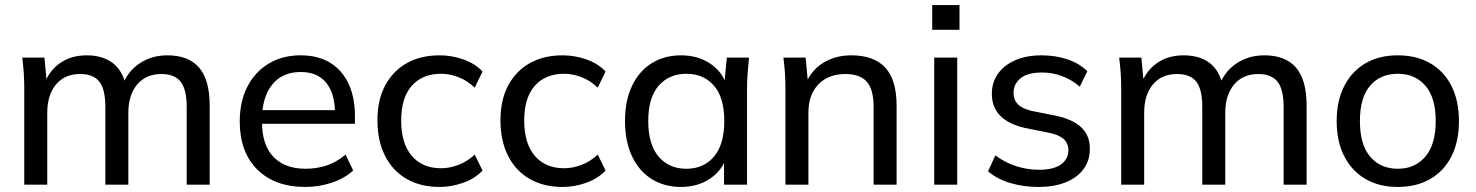

<svg xmlns="http://www.w3.org/2000/svg" viewBox="-20 -731 5841 760"><path d="M76 0V-384Q76 -413 74 -443Q72 -473 68 -503H156L166 -395H154Q174 -451 218 -481.5Q262 -512 323 -512Q385 -512 425 -482.5Q465 -453 479 -390H464Q483 -446 531 -479Q579 -512 643 -512Q726 -512 768 -463.5Q810 -415 810 -313V0H719V-308Q719 -377 695 -407.5Q671 -438 619 -438Q558 -438 523 -396.5Q488 -355 488 -284V0H397V-308Q397 -377 373.5 -407.5Q350 -438 297 -438Q236 -438 201.5 -396.5Q167 -355 167 -284V0Z M1188 9Q1068 9 998.5 -60Q929 -129 929 -250Q929 -330 959.5 -388.5Q990 -447 1044 -479.5Q1098 -512 1170 -512Q1239 -512 1287 -482.5Q1335 -453 1360 -399Q1385 -345 1385 -271V-241H1000V-295H1323L1306 -282Q1306 -360 1271.5 -403Q1237 -446 1170 -446Q1097 -446 1057 -395.5Q1017 -345 1017 -258V-249Q1017 -157 1062.5 -110Q1108 -63 1189 -63Q1234 -63 1273 -76Q1312 -89 1348 -119L1378 -56Q1344 -25 1293.5 -8Q1243 9 1188 9Z M1720 9Q1645 9 1590 -22.5Q1535 -54 1504.5 -113.5Q1474 -173 1474 -255Q1474 -336 1505 -393.5Q1536 -451 1591 -481.5Q1646 -512 1720 -512Q1769 -512 1815 -495.5Q1861 -479 1890 -448L1859 -384Q1830 -412 1795 -425.5Q1760 -439 1726 -439Q1652 -439 1610 -391.5Q1568 -344 1568 -254Q1568 -163 1610 -114Q1652 -65 1726 -65Q1759 -65 1794 -78Q1829 -91 1859 -119L1890 -56Q1860 -24 1813.5 -7.5Q1767 9 1720 9Z M2207 9Q2132 9 2077 -22.5Q2022 -54 1991.5 -113.5Q1961 -173 1961 -255Q1961 -336 1992 -393.5Q2023 -451 2078 -481.5Q2133 -512 2207 -512Q2256 -512 2302 -495.5Q2348 -479 2377 -448L2346 -384Q2317 -412 2282 -425.5Q2247 -439 2213 -439Q2139 -439 2097 -391.5Q2055 -344 2055 -254Q2055 -163 2097 -114Q2139 -65 2213 -65Q2246 -65 2281 -78Q2316 -91 2346 -119L2377 -56Q2347 -24 2300.5 -7.5Q2254 9 2207 9Z M2676 9Q2610 9 2560 -22Q2510 -53 2482 -112Q2454 -171 2454 -252Q2454 -333 2482 -391.5Q2510 -450 2560 -481Q2610 -512 2676 -512Q2743 -512 2792.5 -478.5Q2842 -445 2858 -387H2846L2857 -503H2945Q2942 -473 2939.5 -443Q2937 -413 2937 -384V0H2846V-115H2857Q2841 -58 2791.5 -24.5Q2742 9 2676 9ZM2697 -63Q2765 -63 2806 -111Q2847 -159 2847 -252Q2847 -345 2806 -392Q2765 -439 2697 -439Q2629 -439 2587.5 -392Q2546 -345 2546 -252Q2546 -159 2587 -111Q2628 -63 2697 -63Z M3089 0V-384Q3089 -413 3087 -443Q3085 -473 3081 -503H3169L3179 -395H3167Q3190 -452 3238 -482Q3286 -512 3350 -512Q3439 -512 3484 -463.5Q3529 -415 3529 -313V0H3438V-308Q3438 -377 3411 -407.5Q3384 -438 3327 -438Q3259 -438 3219.5 -397Q3180 -356 3180 -286V0Z M3678 0V-503H3769V0ZM3670 -613V-711H3778V-613Z M4091 9Q4030 9 3977.5 -7Q3925 -23 3891 -53L3920 -116Q3957 -88 4001.5 -73.5Q4046 -59 4093 -59Q4150 -59 4179.5 -80Q4209 -101 4209 -136Q4209 -164 4190 -181Q4171 -198 4130 -206L4035 -225Q3971 -240 3938.5 -273.5Q3906 -307 3906 -360Q3906 -404 3930 -438.5Q3954 -473 3998.5 -492.5Q4043 -512 4103 -512Q4158 -512 4205.5 -496Q4253 -480 4284 -449L4254 -388Q4223 -415 4184.5 -429.5Q4146 -444 4106 -444Q4048 -444 4020 -421.5Q3992 -399 3992 -363Q3992 -336 4009 -318.5Q4026 -301 4064 -292L4159 -273Q4226 -259 4260 -227Q4294 -195 4294 -142Q4294 -95 4268.5 -61Q4243 -27 4197.5 -9Q4152 9 4091 9Z M4418 0V-384Q4418 -413 4416 -443Q4414 -473 4410 -503H4498L4508 -395H4496Q4516 -451 4560 -481.5Q4604 -512 4665 -512Q4727 -512 4767 -482.5Q4807 -453 4821 -390H4806Q4825 -446 4873 -479Q4921 -512 4985 -512Q5068 -512 5110 -463.5Q5152 -415 5152 -313V0H5061V-308Q5061 -377 5037 -407.5Q5013 -438 4961 -438Q4900 -438 4865 -396.5Q4830 -355 4830 -284V0H4739V-308Q4739 -377 4715.5 -407.5Q4692 -438 4639 -438Q4578 -438 4543.5 -396.5Q4509 -355 4509 -284V0Z M5513 9Q5439 9 5385 -22.5Q5331 -54 5301 -112.5Q5271 -171 5271 -252Q5271 -332 5301 -390.5Q5331 -449 5385 -480.5Q5439 -512 5513 -512Q5587 -512 5641.5 -480.5Q5696 -449 5725.5 -390.5Q5755 -332 5755 -252Q5755 -171 5725.5 -112.5Q5696 -54 5641.5 -22.5Q5587 9 5513 9ZM5513 -63Q5581 -63 5622 -111Q5663 -159 5663 -252Q5663 -345 5622 -392Q5581 -439 5513 -439Q5444 -439 5403.5 -392Q5363 -345 5363 -252Q5363 -159 5403.5 -111Q5444 -63 5513 -63Z"/></svg>

Font: Mulish ExtraLight Medium
Style: Regular
Weight: 500
Version: Version 3.603